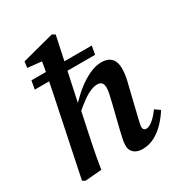

<svg xmlns="http://www.w3.org/2000/svg" viewBox="-175 -851 925 987"><g transform="rotate(-30 288.0 -358.0)"><path d="M387 14Q354 14 336 -2Q318 -18 318 -45Q318 -65 323 -86Q328 -107 334 -134L368 -271Q374 -296 378.5 -317Q383 -338 383 -352Q383 -373 374 -382Q365 -391 349 -391Q331 -391 308 -381.5Q285 -372 257.5 -352Q230 -332 196 -302L184 -346H205Q239 -384 276.5 -414Q314 -444 352 -461.5Q390 -479 425 -479Q461 -479 481 -459Q501 -439 501 -399Q501 -377 497 -353Q493 -329 486 -304L447 -143Q443 -124 439.5 -110.5Q436 -97 436 -88Q436 -78 441 -72.5Q446 -67 455 -67Q471 -67 492 -83.5Q513 -100 538 -134L568 -113Q549 -82 521.5 -52.5Q494 -23 460 -4.5Q426 14 387 14ZM50 8 34 -1 128 -453Q139 -506 149 -557Q159 -608 167 -661L205 -631L80 -644L85 -680L275 -730L293 -720L215 -355L216 -341L189 -214Q181 -175 173.5 -140Q166 -105 160 -70.5Q154 -36 148 0ZM58 -528 67 -578H425L416 -528Z"/></g></svg>

Font: Source Serif 4 18pt SemiBold
Style: Italic
Weight: 600
Italic angle: -12°
Designer: Frank Grießhammer
Foundry: Adobe Systems Incorporated
Version: Version 4.004;hotconv 1.0.116;makeotfexe 2.5.65601